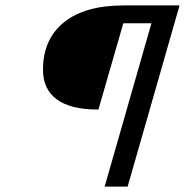

<svg xmlns="http://www.w3.org/2000/svg" viewBox="-20 -690 684 710"><path d="M436 -604 344 -285H340Q241 -285 190 -322.5Q139 -360 139 -432Q139 -545 216.5 -607.5Q294 -670 438 -670H644L452 0H367L540 -604Z"/></svg>

Font: Intel One Mono
Style: Italic
Weight: 400
Italic angle: -16°
Monospace: yes
Designer: Fred Shallcrass
Foundry: Frere-Jones Type LLC
Version: Version 1.400;hotconv 1.1.0;makeotfexe 2.6.0;FJTRelease1.4